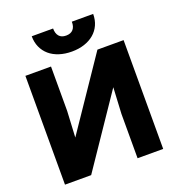

<svg xmlns="http://www.w3.org/2000/svg" viewBox="-176 -1119 1205 1310"><g transform="rotate(-20 426.5 -464.5)"><path d="M426 -787Q376 -787 334.5 -800.5Q293 -814 264 -839Q235 -864 219 -899.5Q203 -935 203 -979H358Q358 -943 375 -923Q392 -903 426 -903Q460 -903 477.5 -923Q495 -943 494 -979H649Q649 -935 633 -899.5Q617 -864 587.5 -839Q558 -814 517 -800.5Q476 -787 426 -787ZM70 -740H256V-418L246 -228L593 -740H783V50H597V-272L607 -462L260 50H70Z"/></g></svg>

Font: OA Gothic ExtraBold
Style: Regular
Weight: 800
Designer: Choi Chi-young, Lee Jaesang, Lee Juhyun, Han Dohee
Foundry: DDUNGSANG CORP.
Version: Version 1.000;Build 20210203